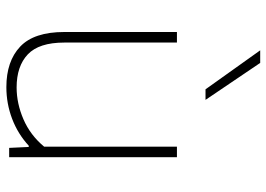

<svg xmlns="http://www.w3.org/2000/svg" viewBox="-140 -708 857 618"><g transform="rotate(90 289.0 -399.5)"><path d="M83.5 -177.5V-540H117.5V-177.5Q117.5 -96 155.5 -60Q193.5 -24 262 -24Q313.5 -24 364.5 -46Q415.5 -68 452.5 -112.5V-540H486.5V0H456.5L453.5 -63H449.5Q411.5 -28 362.8 -9.5Q314 9 261 9Q177.5 9 130.5 -35.5Q83.5 -80 83.5 -177.5ZM268 -632 142.5 -808H183L302 -632Z"/></g></svg>

Font: Encode Sans Semi Expanded Thin
Style: Regular
Weight: 250
Width: 6
Designer: Multiple Designers
Foundry: Impallari Type
Version: Version 2.000